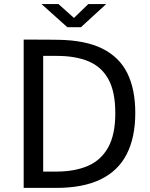

<svg xmlns="http://www.w3.org/2000/svg" viewBox="-20 -916 733 936"><path d="M95.4 -723Q98.8 -723 116.5 -722.8Q134.2 -722.7 159.8 -722.8Q185.3 -722.8 213 -722.6Q240.7 -722.3 263.5 -722Q396.3 -720.1 479.2 -678.9Q562.1 -637.6 600.8 -559Q639.5 -480.3 639.5 -366Q639.5 -246 597.8 -164.6Q556.2 -83.2 470.7 -41.6Q385.3 0 254 0H95.4ZM190.5 -643.5V-79.5H254.1Q343.6 -79.5 408.1 -107.1Q472.6 -134.8 507.4 -197.4Q542.1 -260 542.1 -364.4Q542.1 -468.9 508.4 -529.9Q474.7 -590.9 411.1 -617.2Q347.5 -643.5 258 -643.5ZM308.1 -783.5 182.3 -896.2H265L340.6 -828.6L410.5 -896.2H497.7L374.8 -783.5Z"/></svg>

Font: Public Sans Thin
Style: Regular
Weight: 100
Designer: The Public Sans project authors (U.S. Web Design System). Libre Franklin designed by Pablo Impallari and Rodrigo Fuenzal
Version: Version 1.008